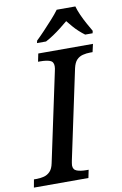

<svg xmlns="http://www.w3.org/2000/svg" viewBox="-121 -987 664 1044"><g transform="rotate(-10 210.5 -465.5)"><path d="M-21 0 -13 -44H0Q23 -44 42.5 -49Q62 -54 76.5 -69Q91 -84 97 -114L201 -603Q203 -609 204 -618Q205 -627 205 -631Q205 -656 185 -663Q165 -670 133 -670H120L129 -714H431L421 -670H408Q387 -670 367 -665Q347 -660 333 -645.5Q319 -631 312 -600L208 -110Q207 -104 205.5 -96Q204 -88 204 -83Q204 -59 224.5 -51.5Q245 -44 276 -44H289L280 0ZM135 -784Q155 -803 179.5 -829Q204 -855 228.5 -882Q253 -909 269 -931H372Q378 -909 390 -882Q402 -855 416.5 -829Q431 -803 442 -784L439 -771H398Q383 -782 366.5 -797Q350 -812 335.5 -829Q321 -846 309 -861Q291 -846 269.5 -829Q248 -812 225.5 -797Q203 -782 182 -771H132Z"/></g></svg>

Font: ET Text
Style: Italic
Weight: 470
Italic angle: -12°
Designer: Monotype Design Team
Foundry: Monotype Imaging Inc.
Version: Version 2.009